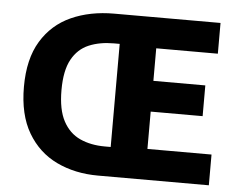

<svg xmlns="http://www.w3.org/2000/svg" viewBox="-48 -710 968 769"><g transform="rotate(5 435.5 -326.0)"><path d="M372.6 0Q280 0 206 -35.4Q132.1 -70.8 89.1 -143.8Q46.1 -216.7 46.1 -328.7Q46.1 -440.7 89.5 -512.2Q132.9 -583.8 208.5 -617.8Q284.1 -651.8 380.8 -651.8H808.3V-528.2H560.6V-397.3H769.4V-273.7H560.6V-123.6H818.3V0ZM389.8 -118.6H413.3V-533.1H389.8Q333.1 -533.1 289.7 -514.8Q246.2 -496.5 221.7 -452Q197.1 -407.5 197.1 -328.7Q197.1 -249.9 221.7 -204.1Q246.2 -158.3 289.7 -138.4Q333.1 -118.6 389.8 -118.6Z"/></g></svg>

Font: SourceSans3VF
Style: Regular
Weight: 200
Designer: Paul D. Hunt
Foundry: Adobe
Version: Version 3.052;hotconv 1.1.0;makeotfexe 2.6.0